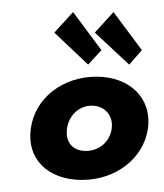

<svg xmlns="http://www.w3.org/2000/svg" viewBox="-20 -294 272 318"><path d="M215 -211 168 -274 137 -240 194 -187ZM148 -211 101 -274 70 -240 126 -187ZM91 -81C94 -103 111 -119 132 -119C153 -119 168 -103 165 -81C162 -59 144 -44 122 -44C100 -44 88 -59 91 -81ZM31 -81C24 -32 58 4 116 4C172 4 218 -32 225 -81C232 -132 194 -167 140 -167C84 -167 38 -132 31 -81Z"/></svg>

Font: Hussar Tani
Style: DwaKurs
Weight: 700
Foundry: Cannot Into Space Fonts
Version: Version 0.92